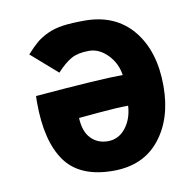

<svg xmlns="http://www.w3.org/2000/svg" viewBox="-63 -563 644 632"><g transform="rotate(-10 259.0 -247.5)"><path d="M351.6 -198.2Q314.5 -198.2 252.9 -192.6Q191.4 -187 185.5 -186.5Q187.5 -140.6 209.7 -117.7Q231.9 -94.7 266.1 -94.7Q302.2 -94.7 325.7 -124.5Q349.1 -154.3 351.6 -198.2ZM267.1 4.4Q155.3 4.4 106.7 -63.5Q58.1 -131.3 58.1 -261.2L58.6 -282.2Q279.3 -300.8 351.6 -300.8Q345.7 -341.3 317.6 -369.9Q289.6 -398.4 255.9 -398.4Q219.2 -398.4 197 -386.2Q174.8 -374 147.5 -344.7L60.5 -420.9Q81.1 -443.8 96.2 -456.5Q111.3 -469.2 134 -480Q156.7 -490.7 186 -494.9Q215.3 -499 258.8 -499Q361.8 -499 419.7 -429Q477.5 -358.9 477.5 -242.2Q477.5 -133.3 422.4 -64.5Q367.2 4.4 267.1 4.4Z"/></g></svg>

Font: Fantasque Sans Mono
Style: Bold
Weight: 700
Monospace: yes
Designer: Jany Belluz
Version: Version 1.8.0 ; ttfautohint (v1.8.2)